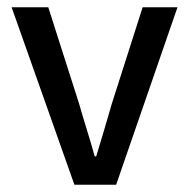

<svg xmlns="http://www.w3.org/2000/svg" viewBox="-20 -509 521 529"><path d="M185 0 12 -489H113L198 -223Q208 -188 219.5 -151Q231 -114 241 -78H245Q256 -114 267 -151Q278 -188 288 -223L373 -489H469L300 0Z"/></svg>

Font: Source Sans 3 ExtraLight Medium
Style: Regular
Weight: 500
Version: Version 3.052;hotconv 1.1.0;makeotfexe 2.6.0